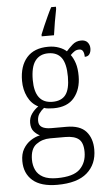

<svg xmlns="http://www.w3.org/2000/svg" viewBox="-65 -807 613 1088"><g transform="rotate(-5 242.0 -263.0)"><path d="M216 240Q123 240 76.5 199.5Q30 159 30 89Q30 48 46.5 20Q63 -8 88.5 -25Q114 -42 142 -48Q123 -57 108 -74.5Q93 -92 93 -123Q93 -152 109 -174.5Q125 -197 147 -212Q108 -232 88 -273Q68 -314 68 -364Q68 -448 110 -496Q152 -544 233 -544Q266 -544 293 -534Q320 -524 336 -509Q349 -524 370.5 -543.5Q392 -563 421 -563Q446 -563 458 -548.5Q470 -534 470 -514Q470 -495 461.5 -482Q453 -469 434 -469Q434 -489 427.5 -501Q421 -513 406 -513Q391 -513 380 -506Q369 -499 356 -486Q371 -466 380.5 -436.5Q390 -407 390 -364Q390 -289 351 -241.5Q312 -194 233 -194Q222 -194 204.5 -195.5Q187 -197 179 -201Q163 -189 151 -172Q139 -155 139 -130Q139 -105 157.5 -94Q176 -83 211 -83H296Q373 -83 407.5 -44Q442 -5 442 59Q442 142 386 191Q330 240 216 240ZM230 -231Q281 -231 305 -262.5Q329 -294 329 -365Q329 -439 304.5 -473Q280 -507 229 -507Q181 -507 155 -472.5Q129 -438 129 -364Q129 -231 230 -231ZM218 202Q311 202 348.5 165Q386 128 386 68Q386 15 361 -5.5Q336 -26 284 -26H198Q153 -26 119 -1Q85 24 85 86Q85 118 97.5 144.5Q110 171 139 186.5Q168 202 218 202ZM201 -616Q209 -637 221 -664Q233 -691 245.5 -718.5Q258 -746 269 -766H296V-753Q289 -719 282.5 -680.5Q276 -642 271 -606H201Z"/></g></svg>

Font: Noto Serif Hebrew SemiCondensed Light
Style: Regular
Weight: 300
Width: 4
Designer: Monotype Design Team
Foundry: Monotype Imaging Inc.
Version: Version 2.004; ttfautohint (v1.8.4.7-5d5b)